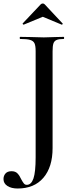

<svg xmlns="http://www.w3.org/2000/svg" viewBox="-73 -836 426 1099"><path d="M292 -613Q264 -613 250.5 -607Q237 -601 232.5 -586.5Q228 -572 228 -542V12Q228 120 175.5 181.5Q123 243 28 243Q-8 243 -30.5 228.5Q-53 214 -53 189Q-53 170 -41.5 157Q-30 144 -7 144Q15 144 27 156.5Q39 169 49 191Q57 206 63.5 214Q70 222 80 222Q106 222 118.5 185.5Q131 149 131 65V-544Q131 -574 124.5 -588Q118 -602 99.5 -607.5Q81 -613 42 -613Q40 -613 40 -619Q40 -625 42 -625L102 -624Q150 -622 178 -622Q205 -622 247 -624L292 -625Q294 -625 294 -619Q294 -613 292 -613ZM172 -816Q178 -816 183 -811L285 -702Q286 -702 286 -700Q286 -698 283.5 -696Q281 -694 280 -695L172 -740L63 -695Q61 -694 58 -697.5Q55 -701 57 -702L160 -811Q165 -816 172 -816Z"/></svg>

Font: Cormorant SC SemiBold
Style: Regular
Weight: 600
Designer: Christian Thalmann (Catharsis Fonts)
Foundry: Catharsis Fonts
Version: Version 4.000